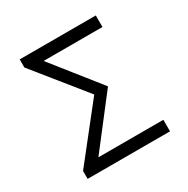

<svg xmlns="http://www.w3.org/2000/svg" viewBox="-165 -876 998 1021"><g transform="rotate(-30 333.5 -365.5)"><path d="M85 0V-48.8L339.8 -371.1L89.8 -681.2V-731H557.1V-660.2H195.8L424.8 -372.1L191.9 -70.8H590.8V0Z"/></g></svg>

Font: Shanggu Mono N
Style: Regular
Weight: 350
Designer: GuiWonder
Version: Version 1.021